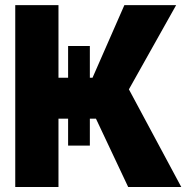

<svg xmlns="http://www.w3.org/2000/svg" viewBox="-20 -748 745 768"><path d="M41 0V-727.5H213.9V-437H252.4V-564H339.4V-437H350.1L477.5 -727.5H684.6L495.6 -390.6L705.1 0H492.7L363.8 -273.4H339.4V-165.5H252.4V-273.4H213.9V0Z"/></svg>

Font: Inter Tight ExtraBold
Style: Regular
Weight: 800
Designer: Rasmus Andersson
Foundry: rsms
Version: Version 3.004; ttfautohint (v1.8.4.7-5d5b)